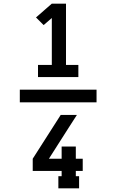

<svg xmlns="http://www.w3.org/2000/svg" viewBox="-20 -868 640 1056"><path d="M89 -305V-375H511V-305ZM189 -444V-511H265V-769L220 -730L178 -772L265 -848H343V-511H411V-444ZM301 168V101H319V72H160V5L314 -236H403L358 -166L249 5H319V-62H397V5H435V72H397V101H415V168Z"/></svg>

Font: Iosevka Etoile Semibold
Style: Regular
Weight: 600
Designer: Belleve Invis
Foundry: Belleve Invis
Version: Version 22.1.2; ttfautohint (v1.8.4)